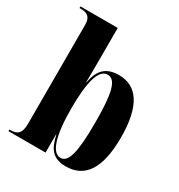

<svg xmlns="http://www.w3.org/2000/svg" viewBox="-181 -881 945 1013"><g transform="rotate(30 291.5 -375.0)"><path d="M368 10C482 10 545 -75 545 -268C545 -460 482 -548 372 -548C297 -548 256 -512 242 -429H240C241 -496 241 -549 241 -588V-760H14V-750H18C54 -750 84 -742 84 -687V-85C84 -24 60 -10 20 -10H14V0H240V-110H242C259 -29 291 10 368 10ZM321 -15C271 -15 241 -100 241 -269C241 -431 265 -520 319 -520C369 -520 388 -450 388 -269C388 -83 368 -15 321 -15Z"/></g></svg>

Font: Noto Serif Display Condensed ExtraBold
Style: Regular
Weight: 800
Width: 3
Designer: Monotype Design Team
Foundry: Monotype Imaging Inc.
Version: Version 2.009